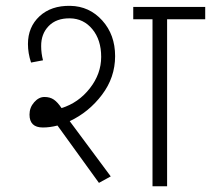

<svg xmlns="http://www.w3.org/2000/svg" viewBox="-20 -647 733 667"><path d="M87.9 -429.7Q77.1 -461.9 77.1 -494.1Q77.1 -553.2 117.4 -590.6Q157.7 -627.9 224.1 -626.7Q290.5 -625.5 335.2 -575.9Q379.9 -526.4 379.9 -452.1Q379.9 -377.9 334.2 -317.6Q288.6 -257.3 222.2 -226.1L364.7 -34.2L323.7 -11.7L179.7 -210.9Q153.3 -204.1 128.9 -204.1Q82.5 -204.1 82.5 -249Q82.5 -273.4 98.6 -291.7Q114.7 -310.1 134.3 -310.1Q153.8 -310.1 167 -301Q180.2 -292 193.8 -271.5Q252.9 -290 292.2 -340.3Q331.5 -390.6 331.5 -449.5Q331.5 -508.3 301 -545.4Q270.5 -582.5 223.1 -583.3Q175.8 -584 149.2 -556.6Q122.6 -529.3 123 -486.8Q123 -461.9 129.4 -437.5ZM509.8 0V-580.1H442.9V-623H692.9V-580.1H560.5V0Z"/></svg>

Font: Yantramanav Light
Style: Regular
Weight: 300
Version: Version 1.001;PS 1.0;hotconv 1.0.72;makeotf.lib2.5.5900; ttf